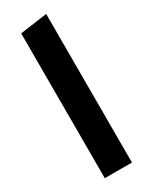

<svg xmlns="http://www.w3.org/2000/svg" viewBox="-187 -748 622 790"><g transform="rotate(-30 124.0 -353.0)"><path d="M59 -688 188 -706V0H59Z"/></g></svg>

Font: Roundo SemiBold
Style: Regular
Weight: 600
Designer: Namrata Goyal (Gurmukhi), Shiva Nallaperumal (Latin)
Foundry: Indian Type Foundry
Version: Version 1.000;PS 1.0;hotconv 1.0.88;makeotf.lib2.5.647800